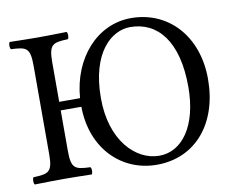

<svg xmlns="http://www.w3.org/2000/svg" viewBox="-74 -755 1054 861"><g transform="rotate(-10 452.5 -324.0)"><path d="M562 -619C687 -619 773 -518 773 -310C773 -131 695 -28 592 -28C484 -28 378 -135 378 -327C378 -537 478 -619 562 -619ZM191 -122V-305H285C287 -111 416 10 574 10C752 10 866 -129 866 -329C866 -527 741 -658 573 -658C417 -658 299 -523 286 -344H191V-523C191 -606 208 -611 278 -614C284 -620 284 -641 278 -647C234 -646 186.5 -645 148 -645C114.5 -645 66 -646 19 -647C13 -641 13 -620 19 -614C89 -611 106 -606 106 -523V-122C106 -39 89 -34 19 -31C13 -25 13 -4 19 2C64 1 112.7 0 149 0C184.6 0 233 1 278 2C284 -4 284 -25 278 -31C208 -34 191 -39 191 -122Z"/></g></svg>

Font: Libertinus Serif
Style: Regular
Weight: 400
Designer: Philipp H. Poll
Foundry: Khaled Hosny
Version: Version 6.2